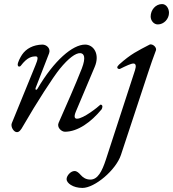

<svg xmlns="http://www.w3.org/2000/svg" viewBox="-20 -633 850 943"><path d="M755 -513C785 -513 810 -540 810 -570C810 -591 797 -613 776 -613C744 -613 720 -584 720 -552C720 -532 735 -513 755 -513ZM385 290C445 290 549 203 574 128L707 -275C720 -314 732 -350 746 -386C750 -398 735 -415 720 -415C718 -415 717 -415 715 -414C656 -383 624 -369 565 -316C558 -309 556 -306 556 -301C556 -297 562 -294 566 -294C568 -294 569 -295 570 -295C600 -310 624 -321 635 -321C647 -321 650 -310 643 -288L500 151C481 209 460 249 424 249C401 249 387 238 377 227C367 216 358 207 346 207C327 207 307 230 307 247C307 266 338 290 385 290ZM63 16C74 16 82 7 94 -15C159 -128 242 -256 273 -294C317 -348 352 -373 374 -372C393 -371 403 -352 382 -297C347 -208 307 -119 268 -30C258 -8 281 14 299 14C362 14 427 -33 479 -96C481 -99 483 -105 483 -110C483 -115 479 -119 475 -119C474 -119 473 -119 472 -118C462 -108 390 -50 358 -50C346 -50 342 -60 353 -86L445 -304C472 -367 440 -414 398 -414C337 -414 246 -337 164 -197C162 -194 160 -192 158 -192C155 -192 153 -195 155 -201L221 -371C230 -395 209 -414 188 -414C143 -413 108 -394 88 -364C80 -352 66 -326 67 -314C68 -308 71 -306 74 -306C77 -306 80 -307 82 -310C114 -352 136 -356 156 -356C169 -356 166 -341 154 -312L38 -28C31 -11 47 16 63 16Z"/></svg>

Font: EB Garamond
Style: Italic
Weight: 400
Italic angle: -17.2°
Designer: Georg Duffner and Octavio Pardo
Foundry: Georg Duffner
Version: Version 1.000;PS 001.000;hotconv 1.0.88;makeotf.lib2.5.64775